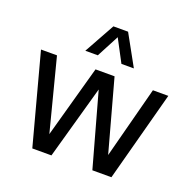

<svg xmlns="http://www.w3.org/2000/svg" viewBox="-139 -948 1093 1089"><g transform="rotate(20 407.0 -404.0)"><path d="M698 -544H791L645.5 0H530.5L407.5 -443L283.5 0H168L22.5 -544H119L231 -109.5L351.5 -544H466.5L585 -112ZM554 -623.5H479L407.5 -758.5L336.5 -623.5H261L363.5 -808H452Z"/></g></svg>

Font: Encode Sans Semi Condensed Medium
Style: Regular
Weight: 500
Width: 4
Designer: Multiple Designers
Foundry: Impallari Type
Version: Version 2.000